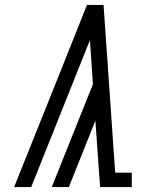

<svg xmlns="http://www.w3.org/2000/svg" viewBox="-20 -755 640 775"><path d="M37 0 211 -434 331 -735H398L445 -58H512V0H384L365 -268L258 0H189L355 -415L343 -593L106 0Z"/></svg>

Font: Iosevka Slab Light Extended
Style: Italic
Weight: 300
Width: 7
Italic angle: -9°
Monospace: yes
Designer: Belleve Invis
Foundry: Belleve Invis
Version: Version 11.1.0; ttfautohint (v1.8.3)